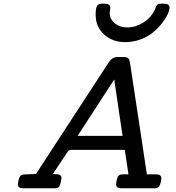

<svg xmlns="http://www.w3.org/2000/svg" viewBox="-20 -1014 948 1034"><path d="M76.2 -21Q80.1 -61 94.2 -70.8Q100.1 -74.7 122.1 -75.2Q140.1 -75.2 173.8 -77.1L566.9 -680.2Q585 -707 613.8 -707H648.9Q660.2 -707 667 -702.6Q673.8 -698.2 676 -692.1Q678.2 -686 680.2 -675.8L771 -75.2H819.8Q848.6 -75.2 849.1 -54.2Q845.2 -10.3 828.1 -2.9Q820.3 0 811 0H634.8Q605 0 605 -21Q608.9 -64 624 -71.8Q629.9 -74.7 644 -75.2H671.9L651.9 -207H361.8Q350.6 -206.1 344.2 -196.8Q341.3 -193.8 264.2 -76.2Q267.1 -76.2 273.9 -76.2Q280.8 -76.2 283.9 -75.7Q287.1 -75.2 292.5 -74.7Q297.9 -74.2 300.5 -72.5Q303.2 -70.8 306.2 -68.4Q309.1 -65.9 310.1 -62.5Q311 -59.1 311 -54.2Q311 -50.3 306.2 -27.8Q302.2 -11.7 296.1 -6.3Q290 -1 275.9 0H105Q76.2 0 76.2 -21ZM397.9 -282.2H640.1L595.2 -585.9ZM495.1 -936Q495.1 -973.1 503.7 -983.6Q512.2 -994.1 529.8 -994.1H543.9Q573.7 -994.1 574.2 -972.2Q574.2 -968.3 572.5 -960.2Q570.8 -952.1 570.8 -945.8Q570.8 -910.6 597.9 -888.4Q625 -866.2 665 -866.2Q710 -866.2 752 -892.6Q793.9 -918.9 813 -960.9Q814.9 -964.8 817.4 -971.9Q819.8 -979 821.5 -981.4Q823.2 -983.9 826.7 -988Q830.1 -992.2 835.4 -993.2Q840.8 -994.1 849.1 -994.1H862.8Q892.6 -994.1 893.1 -974.1Q893.1 -960 883.1 -937.5Q873 -915 852.5 -888.9Q832 -862.8 804.4 -839.8Q776.9 -816.9 737.5 -802Q698.2 -787.1 654.8 -787.1Q585.9 -787.1 540.5 -828.1Q495.1 -869.1 495.1 -936Z"/></svg>

Font: CMU Concrete
Style: BoldItalic
Weight: 700
Italic angle: -14.04°
Version: Version 0.7.0